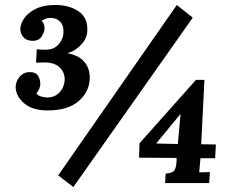

<svg xmlns="http://www.w3.org/2000/svg" viewBox="-20 -736 929 772"><path d="M171 -292Q109 -292 75.5 -322Q42 -352 43 -389Q45 -411 59.5 -428Q74 -445 96 -446Q124 -447 133.5 -430.5Q143 -414 142 -396Q142 -391 138 -379.5Q134 -368 126 -361Q133 -351 147 -347.5Q161 -344 169 -344Q200 -344 219 -364Q238 -384 240 -413Q241 -434 231.5 -450.5Q222 -467 204 -476Q186 -485 159 -485Q152 -485 141.5 -484.5Q131 -484 125 -484L128 -538Q137 -537 146 -536.5Q155 -536 163 -536Q188 -536 203.5 -547Q219 -558 227 -574Q235 -590 235 -605Q237 -632 222.5 -648Q208 -664 183 -664Q170 -664 160.5 -659.5Q151 -655 147 -652Q155 -645 157.5 -634.5Q160 -624 159 -619Q158 -606 147 -588.5Q136 -571 108 -572Q86 -573 73.5 -587Q61 -601 62 -623Q63 -642 78 -663.5Q93 -685 124 -700.5Q155 -716 202 -716Q259 -716 296.5 -690Q334 -664 331 -611Q330 -581 305.5 -555.5Q281 -530 251 -522Q298 -513 319.5 -487Q341 -461 341 -423Q340 -368 297 -330Q254 -292 171 -292ZM691 -716 755 -665 275 16 214 -31ZM644 0 646 -38Q665 -39 676.5 -46.5Q688 -54 690 -88V-101L539 -102L541 -160L768 -415H802L789 -156L848 -155L845 -100H786L781 -43L824 -44L821 0ZM695 -157 706 -277H705L608 -159Z"/></svg>

Font: Lora
Style: Italic
Weight: 400
Italic angle: -3°
Designer: Olga Karpushina, Alexei Vanyashin (Cyrillic)
Foundry: Cyreal
Version: Version 3.008